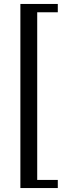

<svg xmlns="http://www.w3.org/2000/svg" viewBox="-20 -720 347 970"><path d="M83 230H272V189H168V-658H272V-700H83Z"/></svg>

Font: PT Serif
Style: Regular
Weight: 400
Designer: A.Korolkova, O.Umpeleva, V.Yefimov
Foundry: ParaType Ltd
Version: Version 1.000;PS 001.000;hotconv 1.0.88;makeotf.lib2.5.64775